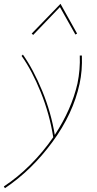

<svg xmlns="http://www.w3.org/2000/svg" viewBox="-72 -697 509 1006"><path d="M345 -258Q311 -101 203 46.5Q95 194 -46 289L-52 280Q21 232 87.5 165.5Q154 99 207 22Q188 -99 141.5 -214Q95 -329 41 -404L48 -411Q103 -333 149.5 -220Q196 -107 215 10Q303 -124 334 -260Q349 -334 346 -406H357Q360 -327 345 -258ZM332 -521 323 -516 242 -660 102 -514 94 -521 245 -677Z"/></svg>

Font: Ysabeau Hairline
Style: Italic
Weight: 100
Italic angle: -12°
Designer: Christian Thalmann (Catharsis Fonts)
Version: Version 0.003